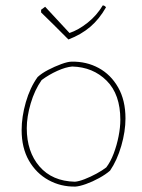

<svg xmlns="http://www.w3.org/2000/svg" viewBox="-20 -684 524 710"><path d="M259 6Q205 7 159.5 -18Q114 -43 87 -90Q60 -137 60 -203Q60 -252 75.5 -306Q91 -360 119 -399Q134 -413 158 -425.5Q182 -438 206.5 -447Q231 -456 245 -456Q300 -457 345 -432.5Q390 -408 417 -360.5Q444 -313 444 -246Q444 -198 428.5 -144.5Q413 -91 387 -53Q371 -39 346.5 -25.5Q322 -12 298 -3.5Q274 5 259 6ZM257 -12Q271 -13 293 -21.5Q315 -30 337 -42Q359 -54 373 -65Q389 -86 400.5 -116.5Q412 -147 418.5 -180Q425 -213 425 -241Q425 -335 374.5 -385.5Q324 -436 247 -438Q223 -436 192 -422Q161 -408 134 -388Q108 -351 93.5 -301.5Q79 -252 79 -210Q79 -123 126 -68.5Q173 -14 257 -12ZM233 -538 224 -547Q200 -571 178.5 -592.5Q157 -614 132 -638V-648L147 -659Q169 -636 192 -610.5Q215 -585 237 -562Q270 -573 304 -600Q338 -627 360 -664Q367 -664 372 -657Q347 -613 313.5 -584.5Q280 -556 233 -538Z"/></svg>

Font: Labrada Thin
Style: Regular
Weight: 100
Designer: Mercedes Jáuregui
Foundry: Omnibus-Type Team
Version: Version 1.000; ttfautohint (v1.8.4.7-5d5b)